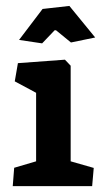

<svg xmlns="http://www.w3.org/2000/svg" viewBox="-20 -634 369 654"><path d="M216.3 -613.8 125 -603.5 44.9 -498 123.5 -486.3 166 -530.8H170.9L221.7 -489.3L304.2 -506.3ZM293.9 0 299.3 -62 220.7 -84.5V-410.2L201.2 -430.7L41 -418.9L30.3 -356.9L103 -317.9V-84.5L28.3 -62.5L23.4 0Z"/></svg>

Font: Neuton
Style: Bold
Weight: 700
Designer: Brian M Zick
Foundry: Brian M Zick
Version: Version 1.560